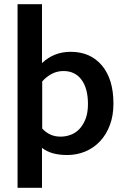

<svg xmlns="http://www.w3.org/2000/svg" viewBox="-20 -732 601 919"><path d="M523 -236Q523 -179 506 -133.5Q489 -88 459 -56Q429 -24 388.5 -7Q348 10 302 10Q264 10 234.5 2Q205 -6 181 -24V167H64V-712H181V-430Q238 -484 318 -484Q413 -484 468 -418.5Q523 -353 523 -236ZM401 -234Q401 -309 370 -350.5Q339 -392 284 -392Q253 -392 227 -378Q201 -364 182 -342V-117Q198 -99 220 -88.5Q242 -78 270 -78Q295 -78 319 -87Q343 -96 361 -115.5Q379 -135 390 -164Q401 -193 401 -234Z"/></svg>

Font: Mukta Mahee SemiBold
Style: Regular
Weight: 600
Designer: Shuchita Grover, Noopur Datye, Girish Dalvi, Yashodeep Gholap
Foundry: Ek Type
Version: Version 2.538;PS 1.000;hotconv 16.6.51;makeotf.lib2.5.65220;